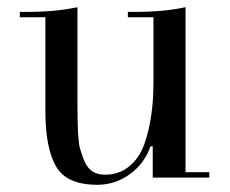

<svg xmlns="http://www.w3.org/2000/svg" viewBox="-20 -493 639 533"><path d="M406 -445H335V-460H356Q434 -460 495 -473V-15H561V0H404V-87H398Q381 -39 340.5 -9.5Q300 20 250 20Q165 20 135.5 -31Q106 -82 106 -185V-445H35V-460H56Q134 -460 195 -473V-199Q195 -105 202 -81Q209 -57 217 -40Q233 -8 271.5 -8Q310 -8 338.5 -31Q367 -54 381 -94Q406 -165 406 -264Z"/></svg>

Font: Elsie Swash Caps
Style: Regular
Weight: 400
Designer: Alejandro Inler
Foundry: Alejandro Inler
Version: 1.003